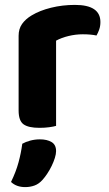

<svg xmlns="http://www.w3.org/2000/svg" viewBox="-20 -515 445 784"><path d="M209 -1Q199 2 181 4.5Q163 7 141 7Q96 7 76 -7.5Q56 -22 56 -64V-369Q56 -397 70 -417Q84 -437 109 -452Q142 -472 188.5 -483.5Q235 -495 286 -495Q390 -495 390 -425Q390 -408 385 -394Q380 -380 374 -370Q351 -375 318 -375Q289 -375 260 -368Q231 -361 209 -349ZM154 219Q139 236 121 242.5Q103 249 83 249Q47 249 25 228Q45 187 55.5 148.5Q66 110 71 72Q85 64 104 59Q123 54 143 54Q172 54 190.5 65Q209 76 209 102Q209 114 204 130Q199 146 191 162.5Q183 179 173 194Q163 209 154 219Z"/></svg>

Font: Baloo Bhaina 2
Style: Bold
Weight: 700
Designer: Yesha Goshar, Manish Minz, Shuchita Grover and Ek Type
Foundry: Ek Type
Version: Version 1.640;hotconv 1.0.111;makeotfexe 2.5.65597; ttfautoh